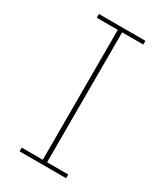

<svg xmlns="http://www.w3.org/2000/svg" viewBox="-177 -772 726 845"><g transform="rotate(30 186.0 -349.0)"><path d="M67.9 0V-19H174.8V-679.2H67.9V-698.2H304.2V-679.2H196.8V-19H304.2V0Z"/></g></svg>

Font: Anuphan Thin
Style: Regular
Weight: 250
Designer: Mike Abbink, Paul van der Laan, Pieter van Rosmalen, Mint Tantisuwanna
Foundry: Bold Monday; Cadson Demak
Version: Version 3.002;hotconv 1.0.109;makeotfexe 2.5.65596